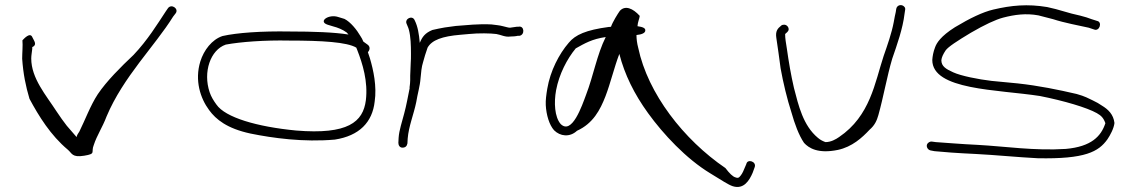

<svg xmlns="http://www.w3.org/2000/svg" viewBox="-20 -592 4464 762"><path d="M68 -359C72 -300 82 -250 97 -200C134 -131 181 -55 249 2C266 16 265 34 314 26C363 18 340 13 352 -16C365 -56 386 -85 403 -130C469 -287 595 -410 667 -526L677 -539C691 -557 661 -578 647 -560L638 -547C605 -497 566 -433 510 -374C459 -326 403 -270 368 -218C339 -174 317 -114 295 -70C290 -63 285 -55 284 -48L245 -93C232 -110 218 -129 205 -149C163 -214 104 -281 104 -360C104 -373 107 -386 108 -398V-405C129 -414 115 -430 109 -443C100 -467 75 -438 69 -432C71 -410 68 -383 68 -359Z M775 -348C752 -273 775 -202 810 -155C837 -118 881 -82 974 -62C1062 -44 1185 -27 1309 -38C1406 -53 1458 -107 1467 -189C1476 -249 1462 -314 1448 -361L1440 -385C1448 -393 1450 -406 1440 -414L1422 -427C1419 -435 1415 -442 1411 -448C1396 -474 1371 -505 1347 -517L1324 -524C1285 -538 1241 -507 1280 -494L1303 -487C1319 -483 1340 -475 1356 -463C1358 -461 1360 -458 1363 -455C1306 -464 1224 -467 1130 -467C1018 -469 920 -462 863 -449C821 -435 789 -393 775 -348ZM812 -226C785 -306 815 -394 876 -415C935 -426 1031 -433 1127 -431C1258 -431 1357 -425 1394 -403L1398 -393C1419 -339 1441 -269 1432 -194C1421 -108 1361 -57 1155 -74C999 -89 874 -126 839 -177C828 -192 818 -208 812 -226Z M1561 -25C1561 -15 1567 -6 1577 -6C1589 -6 1595 -12 1597 -23L1598 -42C1602 -91 1622 -138 1632 -187C1637 -219 1647 -251 1649 -281C1651 -303 1653 -327 1659 -345L1667 -373L1677 -403C1694 -433 1735 -448 1807 -454L1841 -457C1880 -461 1927 -460 1950 -457C1968 -454 1985 -444 2005 -447C2014 -447 2028 -448 2035 -450H2042C2064 -454 2061 -491 2038 -486H2032C2022 -484 2014 -484 2004 -482C2000 -482 1996 -483 1992 -484L1976 -488C1969 -490 1962 -491 1955 -492L1931 -495C1880 -498 1831 -492 1789 -489L1745 -483C1729 -480 1712 -477 1696 -473C1667 -461 1656 -446 1646 -422C1643 -457 1638 -487 1626 -511C1617 -534 1584 -517 1594 -497C1597 -488 1600 -485 1603 -473C1610 -446 1611 -413 1611 -379C1611 -365 1611 -352 1610 -341C1610 -322 1608 -308 1608 -292V-274C1608 -266 1607 -257 1606 -249C1605 -247 1605 -245 1606 -243C1599 -209 1593 -174 1584 -141C1576 -109 1564 -76 1562 -45Z M2146 -175C2148 -136 2160 -96 2179 -75C2203 -51 2241 -46 2270 -73C2334 -102 2362 -156 2383 -210C2404 -265 2417 -323 2438 -378C2459 -296 2497 -219 2552 -143C2612 -60 2703 38 2799 96C2845 124 2870 141 2888 147C2932 161 2954 124 2967 94L2975 72C2984 49 2946 37 2942 59L2933 80C2928 93 2922 103 2915 110C2912 114 2906 115 2899 112C2888 109 2875 96 2859 75C2693 -38 2551 -221 2513 -402C2508 -421 2506 -438 2506 -453C2527 -455 2541 -461 2541 -471C2542 -480 2532 -485 2510 -488C2511 -505 2518 -518 2519 -529C2492 -559 2461 -572 2440 -549C2432 -538 2411 -504 2405 -486C2404 -485 2397 -485 2396 -485C2306 -473 2263 -454 2237 -422C2199 -378 2164 -311 2152 -240C2148 -216 2145 -194 2146 -175ZM2187 -234C2199 -298 2231 -359 2265 -400C2301 -420 2329 -437 2384 -445C2349 -375 2335 -291 2306 -216C2290 -173 2250 -55 2205 -100C2181 -128 2178 -185 2187 -234Z M3061 -442C3067 -406 3072 -363 3078 -321C3088 -265 3104 -198 3121 -146C3134 -100 3150 -56 3171 -25C3190 -4 3227 19 3305 3C3362 -9 3402 -46 3431 -77C3452 -95 3460 -114 3466 -135C3486 -206 3500 -288 3521 -359C3540 -414 3563 -478 3570 -538L3572 -551C3573 -556 3573 -560 3570 -564C3560 -577 3540 -573 3537 -557L3535 -544C3533 -535 3530 -522 3527 -504C3519 -461 3502 -413 3487 -370C3452 -264 3434 -132 3310 -48C3297 -39 3278 -28 3256 -28C3248 -31 3236 -36 3226 -45C3167 -94 3149 -174 3131 -243C3119 -295 3110 -348 3103 -398C3099 -423 3096 -439 3096 -457C3101 -462 3110 -467 3110 -476C3110 -485 3102 -494 3092 -494C3087 -494 3083 -493 3080 -490C3066 -479 3057 -468 3061 -442Z M3665 -26C3652 -17 3659 2 3673 5L3689 8C3717 11 3783 16 3851 19C3930 23 4019 32 4098 36C4287 40 4340 10 4375 -39C4386 -55 4401 -83 4403 -104C4399 -138 4378 -158 4353 -173C4343 -180 4331 -187 4316 -194C4301 -201 4286 -210 4253 -219C4180 -236 4102 -252 4019 -261L3915 -271C3863 -277 3793 -291 3763 -305C3734 -318 3716 -329 3716 -353C3717 -364 3723 -377 3733 -392C3743 -406 3778 -429 3833 -462C3888 -494 3931 -514 3961 -522C4007 -534 4052 -540 4101 -531L4159 -516C4205 -501 4261 -491 4301 -482L4322 -475C4344 -466 4356 -505 4334 -509L4312 -516C4299 -521 4287 -525 4267 -530C4218 -540 4185 -554 4136 -564C4058 -577 3994 -571 3922 -554C3880 -544 3830 -520 3770 -484C3713 -448 3697 -421 3691 -404C3684 -386 3681 -369 3680 -354C3680 -234 3939 -237 4107 -211C4203 -192 4294 -165 4333 -143C4351 -133 4360 -123 4367 -103C4350 -51 4311 -10 4210 -1C4085 7 3970 -11 3861 -17C3795 -20 3726 -26 3694 -28L3679 -30C3674 -31 3669 -29 3665 -26Z"/></svg>

Font: Stray Cat
Style: UltExt
Weight: 400
Version: Version 1.0